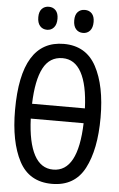

<svg xmlns="http://www.w3.org/2000/svg" viewBox="-61 -955 622 1006"><g transform="rotate(5 250.0 -451.5)"><path d="M475 -358Q475 -190 422.5 -90Q370 10 251 10Q131 10 78 -91Q25 -192 25 -359Q25 -726 250 -726Q367 -726 421 -625.5Q475 -525 475 -358ZM111 -399H389Q384 -523 349 -587Q314 -651 250 -651Q182 -651 148.5 -587.5Q115 -524 111 -399ZM389 -321H111Q116 -196 151 -130.5Q186 -65 251 -65Q381 -65 389 -321ZM104 -854Q104 -883 118 -898Q132 -913 155 -913Q177 -913 191 -898Q205 -883 205 -854Q205 -824 191 -808Q177 -792 155 -792Q132 -792 118 -808Q104 -824 104 -854ZM293 -854Q293 -883 307 -898Q321 -913 344 -913Q367 -913 381 -898Q395 -883 395 -854Q395 -824 381 -808Q367 -792 344 -792Q321 -792 307 -808Q293 -824 293 -854Z"/></g></svg>

Font: Noto Sans Mono UI Cond
Style: Regular
Weight: 400
Width: 3
Monospace: yes
Designer: Monotype Design team
Foundry: Monotype Imaging Inc.
Version: Version 1.000